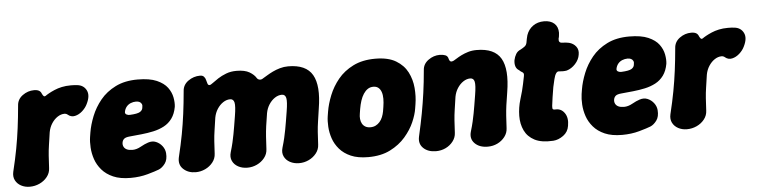

<svg xmlns="http://www.w3.org/2000/svg" viewBox="-49 -849 4226 1072"><g transform="rotate(-5 2064.0 -313.0)"><path d="M81 22Q54 22 32.5 10.5Q11 -1 0.5 -21.5Q-10 -42 -4 -69Q13 -139 23.5 -195.5Q34 -252 41.5 -309.5Q49 -367 55 -435Q57 -470 86.5 -491.5Q116 -513 151 -513Q169 -513 179 -507Q189 -501 193 -489Q198 -479 202 -475.5Q206 -472 212 -475Q220 -481 233.5 -488.5Q247 -496 265.5 -504Q284 -512 307 -517Q330 -522 358 -522Q369 -522 378 -521.5Q387 -521 394 -520Q430 -516 445 -486Q460 -456 437 -410Q427 -389 408 -372Q389 -355 367 -350Q345 -345 327 -360Q324 -363 319 -365Q314 -367 309 -367Q289 -367 270 -354.5Q251 -342 237 -320.5Q223 -299 218 -272Q212 -230 207.5 -200.5Q203 -171 201 -142Q199 -113 197 -72Q196 -45 179 -23.5Q162 -2 136 10Q110 22 81 22Z M646 22Q588 22 549 5Q510 -12 486 -40Q462 -68 451 -100.5Q440 -133 438 -166Q436 -199 440 -225L444 -250Q451 -293 470 -340.5Q489 -388 522.5 -429Q556 -470 608 -496Q660 -522 732 -522Q799 -522 839 -504.5Q879 -487 898.5 -460.5Q918 -434 923.5 -404.5Q929 -375 926 -352Q919 -313 900.5 -287.5Q882 -262 854.5 -247.5Q827 -233 794.5 -226Q762 -219 728 -215.5Q694 -212 662 -209Q638 -207 629 -199Q620 -191 618 -178Q616 -165 621.5 -154.5Q627 -144 639 -138.5Q651 -133 670 -133Q693 -133 717 -146.5Q741 -160 760 -166Q784 -174 804.5 -165.5Q825 -157 839 -139Q853 -121 855 -99Q858 -62 842 -40.5Q826 -19 807 -11Q787 -3 742.5 9.5Q698 22 646 22ZM673 -329Q715 -331 729.5 -340Q744 -349 745 -364Q748 -376 744 -384Q740 -392 732 -396Q724 -400 713 -400Q697 -400 682.5 -394Q668 -388 658.5 -376Q649 -364 646 -347Q645 -337 654.5 -332.5Q664 -328 673 -329Z M1011 22Q969 22 942 -3Q915 -28 924 -69Q941 -139 951.5 -195.5Q962 -252 969.5 -309.5Q977 -367 983 -435Q985 -470 1015 -491.5Q1045 -513 1082 -513Q1096 -513 1103.5 -504.5Q1111 -496 1113 -486Q1116 -478 1118.5 -467Q1121 -456 1130 -456Q1136 -456 1149 -466Q1162 -476 1182 -489Q1202 -502 1228 -512Q1254 -522 1286 -522Q1333 -522 1359 -506.5Q1385 -491 1396 -472Q1401 -464 1411 -462Q1421 -460 1432 -468Q1441 -473 1455.5 -482Q1470 -491 1488.5 -500Q1507 -509 1529.5 -515.5Q1552 -522 1576 -522Q1676 -522 1711.5 -460.5Q1747 -399 1726 -272Q1720 -230 1715.5 -200.5Q1711 -171 1709 -142Q1707 -113 1705 -72Q1704 -45 1687 -23.5Q1670 -2 1644.5 10Q1619 22 1591 22Q1562 22 1539.5 10Q1517 -2 1507 -23.5Q1497 -45 1505 -72Q1514 -102 1519.5 -126Q1525 -150 1529 -171.5Q1533 -193 1537 -217Q1541 -241 1546 -272Q1555 -326 1550.5 -346.5Q1546 -367 1527 -367Q1507 -367 1488 -354.5Q1469 -342 1455 -320.5Q1441 -299 1436 -272Q1429 -230 1425 -200.5Q1421 -171 1419 -142Q1417 -113 1415 -72Q1414 -45 1397 -23.5Q1380 -2 1354.5 10Q1329 22 1301 22Q1272 22 1249.5 10Q1227 -2 1217 -23.5Q1207 -45 1215 -72Q1224 -102 1229.5 -126Q1235 -150 1239 -171.5Q1243 -193 1247 -217Q1251 -241 1256 -272Q1265 -326 1260.5 -346.5Q1256 -367 1237 -367Q1217 -367 1198 -354.5Q1179 -342 1165 -320.5Q1151 -299 1146 -272Q1140 -230 1135.5 -200.5Q1131 -171 1129 -142Q1127 -113 1125 -72Q1124 -45 1107 -23.5Q1090 -2 1064.5 10Q1039 22 1011 22Z M2262 -225Q2257 -192 2239 -150.5Q2221 -109 2187 -69.5Q2153 -30 2101.5 -4Q2050 22 1978 22Q1920 22 1881 5Q1842 -12 1818 -40Q1794 -68 1783 -100.5Q1772 -133 1770 -166Q1768 -199 1772 -225L1776 -250Q1783 -293 1802 -340.5Q1821 -388 1854.5 -429Q1888 -470 1940 -496Q1992 -522 2064 -522Q2136 -522 2179.5 -496Q2223 -470 2244 -429Q2265 -388 2269 -340.5Q2273 -293 2266 -250ZM2086 -250Q2090 -274 2090 -295.5Q2090 -317 2084.5 -333Q2079 -349 2068 -358Q2057 -367 2040 -367Q2022 -367 2008.5 -358Q1995 -349 1984.5 -333Q1974 -317 1967 -295.5Q1960 -274 1956 -250L1952 -225Q1949 -209 1950.5 -194Q1952 -179 1958.5 -167.5Q1965 -156 1976.5 -149.5Q1988 -143 2004 -143Q2021 -143 2034 -149.5Q2047 -156 2057 -167.5Q2067 -179 2073 -194Q2079 -209 2082 -225Z M2329 -435Q2331 -469 2360.5 -490.5Q2390 -512 2425 -512Q2443 -512 2456.5 -506.5Q2470 -501 2473 -484Q2475 -475 2481 -471Q2487 -467 2500 -473Q2506 -476 2517.5 -483.5Q2529 -491 2546 -499.5Q2563 -508 2584.5 -514.5Q2606 -521 2632 -521Q2732 -521 2767.5 -460Q2803 -399 2782 -271Q2775 -229 2771 -199.5Q2767 -170 2765 -141Q2763 -112 2761 -71Q2760 -45 2743.5 -23.5Q2727 -2 2702 10Q2677 22 2648 22Q2601 22 2575 -4.5Q2549 -31 2561 -71Q2570 -101 2575.5 -125Q2581 -149 2585 -170.5Q2589 -192 2593 -216Q2597 -240 2602 -271Q2611 -325 2606.5 -345.5Q2602 -366 2583 -366Q2563 -366 2544 -353.5Q2525 -341 2511 -319.5Q2497 -298 2492 -271Q2486 -229 2481.5 -199.5Q2477 -170 2475 -141Q2473 -112 2471 -71Q2470 -45 2453.5 -23.5Q2437 -2 2412 10Q2387 22 2358 22Q2313 22 2287 -3Q2261 -28 2270 -68Q2286 -138 2296.5 -194.5Q2307 -251 2315 -308.5Q2323 -366 2329 -435Z M3015 21Q2949 25 2910.5 5Q2872 -15 2854.5 -51.5Q2837 -88 2837.5 -134Q2838 -180 2852 -226Q2860 -252 2865 -271Q2870 -290 2874 -309.5Q2878 -329 2883 -354Q2885 -365 2882 -369.5Q2879 -374 2873 -377Q2867 -380 2859 -388Q2845 -396 2840 -411Q2835 -426 2838 -446Q2842 -465 2851 -480Q2860 -495 2877 -502Q2892 -510 2901 -517Q2910 -524 2913 -537Q2914 -546 2917 -558.5Q2920 -571 2922 -579Q2933 -611 2959 -629.5Q2985 -648 3021 -648Q3057 -648 3078 -629.5Q3099 -611 3099 -577Q3098 -570 3097.5 -561.5Q3097 -553 3094 -545Q3090 -520 3113 -520Q3123 -520 3132 -519Q3141 -518 3150 -516Q3174 -510 3188.5 -491.5Q3203 -473 3198 -446Q3194 -418 3172.5 -394.5Q3151 -371 3124 -363Q3114 -361 3102.5 -361Q3091 -361 3081 -362Q3071 -364 3063.5 -353Q3056 -342 3051 -321Q3045 -298 3041 -277.5Q3037 -257 3032 -222Q3027 -189 3025.5 -173.5Q3024 -158 3028 -154.5Q3032 -151 3042 -152Q3074 -154 3093 -126.5Q3112 -99 3104 -55Q3099 -21 3071.5 -1Q3044 19 3015 21Z M3401 22Q3343 22 3304 5Q3265 -12 3241 -40Q3217 -68 3206 -100.5Q3195 -133 3193 -166Q3191 -199 3195 -225L3199 -250Q3206 -293 3225 -340.5Q3244 -388 3277.5 -429Q3311 -470 3363 -496Q3415 -522 3487 -522Q3554 -522 3594 -504.5Q3634 -487 3653.5 -460.5Q3673 -434 3678.5 -404.5Q3684 -375 3681 -352Q3674 -313 3655.5 -287.5Q3637 -262 3609.5 -247.5Q3582 -233 3549.5 -226Q3517 -219 3483 -215.5Q3449 -212 3417 -209Q3393 -207 3384 -199Q3375 -191 3373 -178Q3371 -165 3376.5 -154.5Q3382 -144 3394 -138.5Q3406 -133 3425 -133Q3448 -133 3472 -146.5Q3496 -160 3515 -166Q3539 -174 3559.5 -165.5Q3580 -157 3594 -139Q3608 -121 3610 -99Q3613 -62 3597 -40.5Q3581 -19 3562 -11Q3542 -3 3497.5 9.5Q3453 22 3401 22ZM3428 -329Q3470 -331 3484.5 -340Q3499 -349 3500 -364Q3503 -376 3499 -384Q3495 -392 3487 -396Q3479 -400 3468 -400Q3452 -400 3437.5 -394Q3423 -388 3413.5 -376Q3404 -364 3401 -347Q3400 -337 3409.5 -332.5Q3419 -328 3428 -329Z M3764 22Q3737 22 3715.5 10.5Q3694 -1 3683.5 -21.5Q3673 -42 3679 -69Q3696 -139 3706.5 -195.5Q3717 -252 3724.5 -309.5Q3732 -367 3738 -435Q3740 -470 3769.5 -491.5Q3799 -513 3834 -513Q3852 -513 3862 -507Q3872 -501 3876 -489Q3881 -479 3885 -475.5Q3889 -472 3895 -475Q3903 -481 3916.5 -488.5Q3930 -496 3948.5 -504Q3967 -512 3990 -517Q4013 -522 4041 -522Q4052 -522 4061 -521.5Q4070 -521 4077 -520Q4113 -516 4128 -486Q4143 -456 4120 -410Q4110 -389 4091 -372Q4072 -355 4050 -350Q4028 -345 4010 -360Q4007 -363 4002 -365Q3997 -367 3992 -367Q3972 -367 3953 -354.5Q3934 -342 3920 -320.5Q3906 -299 3901 -272Q3895 -230 3890.5 -200.5Q3886 -171 3884 -142Q3882 -113 3880 -72Q3879 -45 3862 -23.5Q3845 -2 3819 10Q3793 22 3764 22Z"/></g></svg>

Font: Winky Sans ExtraBold
Style: Italic
Weight: 800
Italic angle: -8.97852°
Designer: Simon Atzbach
Foundry: typofactur
Version: Version 1.205